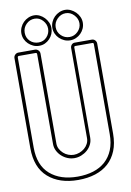

<svg xmlns="http://www.w3.org/2000/svg" viewBox="-102 -985 732 1074"><g transform="rotate(-10 264.5 -448.0)"><path d="M169 -769Q197 -769 215.5 -789Q234 -809 234 -836Q234 -862 215 -883Q196 -904 169 -904Q141 -904 121 -884Q101 -864 101 -836Q101 -807 120.5 -788Q140 -769 169 -769ZM345 -769Q372 -769 392 -789Q412 -809 412 -836Q412 -862 392 -883Q372 -904 345 -904Q318 -904 297.5 -883.5Q277 -863 277 -836Q277 -808 297 -788.5Q317 -769 345 -769ZM367 -714Q360 -714 360 -706V-195Q360 -174 351 -156Q342 -138 327 -125Q312 -112 293 -104.5Q274 -97 254 -97Q234 -97 215.5 -104.5Q197 -112 182 -125.5Q167 -139 158 -157Q149 -175 149 -195V-706Q149 -714 141 -714H47Q39 -714 39 -706V-195Q39 -94 97.5 -43Q156 8 254 8Q303 8 343 -4.5Q383 -17 411.5 -42.5Q440 -68 455.5 -106Q471 -144 471 -195V-706Q471 -714 464 -714ZM464 -733Q475 -733 482.5 -725Q490 -717 490 -706V-195Q490 -139 473 -97.5Q456 -56 425.5 -28.5Q395 -1 351.5 13Q308 27 254 27Q147 27 83.5 -29Q20 -85 20 -195V-706Q20 -717 28 -725Q36 -733 47 -733H141Q152 -733 160 -725Q168 -717 168 -706V-195Q168 -178 175.5 -164Q183 -150 195 -139Q207 -128 222.5 -122Q238 -116 254 -116Q270 -116 286 -122Q302 -128 314.5 -138.5Q327 -149 334.5 -163.5Q342 -178 342 -195V-706Q342 -717 349 -725Q356 -733 367 -733ZM345 -750Q327 -750 311.5 -757Q296 -764 284 -775.5Q272 -787 265 -802.5Q258 -818 258 -836Q258 -853 265 -869Q272 -885 284 -897Q296 -909 312 -916Q328 -923 345 -923Q362 -923 377.5 -915.5Q393 -908 405 -896Q417 -884 424 -868.5Q431 -853 431 -836Q431 -818 424 -802.5Q417 -787 405.5 -775.5Q394 -764 378.5 -757Q363 -750 345 -750ZM169 -750Q151 -750 135.5 -757Q120 -764 108 -775.5Q96 -787 89 -802.5Q82 -818 82 -836Q82 -853 89 -869Q96 -885 108 -897Q120 -909 136 -916Q152 -923 169 -923Q186 -923 201 -915.5Q216 -908 227.5 -896Q239 -884 246 -868.5Q253 -853 253 -836Q253 -819 246.5 -803.5Q240 -788 228.5 -776Q217 -764 202 -757Q187 -750 169 -750Z"/></g></svg>

Font: RonaldsonGothicLicht
Style: Regular
Weight: 400
Designer: Mr. Robertson for MacKellar, Smiths & Jordan Co. Philadelphia
Foundry: CAT-Fonts Peter Wiegel
Version: 1.000